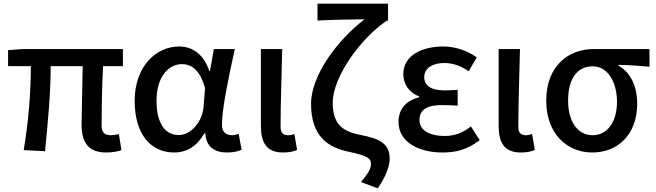

<svg xmlns="http://www.w3.org/2000/svg" viewBox="-20 -817 3569 1045"><path d="M558 13C594 13 622 7 641 0L627 -87C608 -83 594 -81 584 -81C550 -81 533 -95 533 -134C533 -178 534 -341 541 -457H649V-550H103L24 -544V-457H148C148 -317 135 -153 109 0L225 6C240 -144 256 -310 256 -457H430C429 -346 424 -190 424 -140C424 -43 460 13 558 13Z M928 13C997 13 1053 -22 1093 -92H1097C1102 -18 1147 13 1216 13C1252 13 1278 6 1295 -2L1279 -89C1267 -84 1254 -81 1242 -81C1211 -81 1188 -99 1188 -136C1188 -231 1228 -411 1258 -550H1144L1123 -431H1119C1087 -527 1022 -564 955 -564C828 -564 713 -454 713 -268C713 -87 800 13 928 13ZM953 -82C877 -82 832 -147 832 -269C832 -403 900 -468 970 -468C1019 -468 1068 -440 1096 -337L1088 -236C1081 -152 1018 -82 953 -82Z M1521 13C1557 13 1578 7 1597 -1L1582 -88C1570 -83 1558 -81 1548 -81C1522 -81 1507 -93 1507 -126C1507 -246 1513 -408 1516 -550H1400V-133C1400 -41 1430 13 1521 13Z M2036 208C2082 143 2101 82 2101 47C2101 -31 2053 -61 1945 -82C1844 -101 1791 -141 1791 -258C1791 -399 1944 -610 2086 -705H2092V-797H1708V-705C1778 -710 1906 -711 1964 -712C1820 -602 1673 -409 1673 -252C1673 -71 1770 -13 1879 9C1976 30 1999 43 1999 75C1999 105 1982 127 1945 174Z M2389 13C2464 13 2523 -3 2591 -54L2543 -129C2494 -90 2448 -77 2401 -77C2314 -77 2263 -110 2263 -164C2263 -218 2303 -245 2382 -245C2410 -245 2439 -244 2471 -242V-328C2444 -326 2421 -325 2399 -325C2323 -325 2289 -353 2289 -398C2289 -447 2336 -474 2398 -474C2446 -474 2490 -458 2531 -429L2575 -505C2523 -541 2459 -564 2393 -564C2277 -564 2175 -516 2175 -413C2175 -363 2204 -313 2261 -293V-288C2198 -271 2149 -231 2149 -153C2149 -48 2252 13 2389 13Z M2815 13C2851 13 2872 7 2891 -1L2876 -88C2864 -83 2852 -81 2842 -81C2816 -81 2801 -93 2801 -126C2801 -246 2807 -408 2810 -550H2694V-133C2694 -41 2724 13 2815 13Z M3204 13C3343 13 3448 -85 3448 -253C3448 -350 3411 -423 3347 -459V-464C3407 -463 3454 -459 3515 -454V-550H3210C3077 -550 2953 -461 2953 -269C2953 -87 3068 13 3204 13ZM3205 -81C3127 -81 3072 -152 3072 -269C3072 -397 3128 -456 3206 -456C3291 -456 3338 -366 3338 -263C3338 -150 3284 -81 3205 -81Z"/></svg>

Font: Noto Sans JP Medium
Style: Regular
Weight: 500
Designer: Ryoko NISHIZUKA  (kana, bopomofo & ideographs); Paul D. Hunt (Latin, Greek & Cyrillic); Sandoll Communications , Soo-you
Foundry: Adobe
Version: Version 2.002;hotconv 1.0.116;makeotfexe 2.5.65601